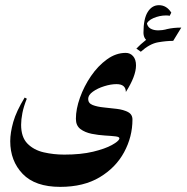

<svg xmlns="http://www.w3.org/2000/svg" viewBox="-20 -542 720 741"><path d="M465.3 -337.9Q482.4 -337.9 493.7 -325.2Q504.9 -312.5 504.9 -289.6Q504.9 -248.5 465.8 -187Q465.3 -217.3 429.7 -217.3Q407.7 -217.3 382.1 -209.2Q356.4 -201.2 338.4 -188.2Q320.3 -175.3 320.3 -160.2Q320.3 -143.6 337.6 -136.7Q355 -129.9 380.4 -127.4Q405.8 -125 431.2 -121.8Q456.5 -118.7 473.9 -109.6Q491.2 -100.6 491.2 -80.6Q491.2 -14.2 459 45.4Q426.8 105 364.7 142.1Q302.7 179.2 212.4 179.2Q115.7 179.2 67.6 129.2Q19.5 79.1 19.5 2.9Q19.5 -29.8 31.2 -71.3Q43 -112.8 75.2 -165.5L83.5 -161.1Q71.3 -130.9 66.4 -105.7Q61.5 -80.6 61.5 -60.5Q61.5 -12.7 85.9 12.2Q110.4 37.1 148.7 45.9Q187 54.7 228 54.7Q292.5 54.7 339.1 43.5Q385.7 32.2 411.6 17.8Q437.5 3.4 440.4 -5.9Q442.9 -13.7 426.5 -15.6Q410.2 -17.6 385 -19Q359.9 -20.5 334 -25.6Q308.1 -30.8 290.5 -43.9Q272.9 -57.1 272.9 -83.5Q272.9 -121.1 288.6 -165Q304.2 -209 331.1 -248.3Q357.9 -287.6 392.6 -312.7Q427.2 -337.9 465.3 -337.9ZM554.7 -380.4Q543 -386.7 538.3 -395.8Q533.7 -404.8 533.7 -416Q533.7 -469.2 550 -495.6Q566.4 -522 593.3 -522Q623 -522 641.1 -493.2L634.8 -481Q629.4 -482.4 621.1 -482.4Q596.2 -482.4 572.3 -472.2Q548.3 -461.9 544.4 -444.3L546.4 -455.6Q548.3 -439.5 560.3 -432.1Q572.3 -424.8 590.8 -424.8Q605.5 -424.8 625 -429.2ZM679.7 -435.5 648.4 -384.3Q622.1 -384.3 589.8 -378.7Q557.6 -373 523.4 -342.3L506.3 -354.5Q539.6 -388.7 579.3 -412.1Q619.1 -435.5 679.7 -435.5Z"/></svg>

Font: Lateef
Style: Bold
Weight: 700
Designer: SIL International
Foundry: SIL International
Version: Version 4.200